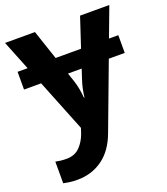

<svg xmlns="http://www.w3.org/2000/svg" viewBox="-143 -645 855 984"><g transform="rotate(-20 284.5 -153.0)"><path d="M0 -545.9H163.1L217.3 -384.8H356L409.2 -545.9H568.8L508.3 -384.8H559.1V-288.1H472.2L337.9 69.8Q306.6 154.8 247.3 197.5Q188 240.2 109.9 240.2Q84.5 240.2 65.9 237.5Q47.4 234.9 34.2 231.9V113.8Q44.4 116.2 60.1 118.2Q75.7 120.1 92.8 120.1Q139.2 120.1 166.7 91.6Q194.3 63 208 22.9L216.8 -3.9L103 -288.1H9.8V-384.8H64.5ZM284.2 -144H287.1Q292.5 -193.8 308.1 -238.8L324.2 -288.1H249.5L266.1 -238.8Q273.4 -216.3 277.6 -193.4Q281.7 -170.4 284.2 -144Z"/></g></svg>

Font: Open Sans
Style: Bold
Weight: 700
Designer: Monotype Design Team
Foundry: Monotype Imaging Inc.
Version: Version 3.000; ttfautohint (v1.8.4)